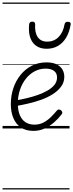

<svg xmlns="http://www.w3.org/2000/svg" viewBox="-20 -1009 576 1508"><path d="M243 19Q184 19 144.5 -7.5Q105 -34 85 -81.5Q65 -129 65 -191Q65 -258 85 -317Q105 -376 142 -421.5Q179 -467 230.5 -493Q282 -519 345 -519Q394 -519 425 -503.5Q456 -488 470.5 -462.5Q485 -437 485 -406Q485 -363 460.5 -329.5Q436 -296 395.5 -270Q355 -244 305 -226Q255 -208 203 -196Q151 -184 105 -176L106 -221Q145 -227 189 -237.5Q233 -248 275 -262.5Q317 -277 352 -297Q387 -317 407.5 -342.5Q428 -368 428 -401Q428 -435 404 -452.5Q380 -470 338 -470Q292 -470 252.5 -449Q213 -428 183.5 -391Q154 -354 137 -304Q120 -254 120 -197Q120 -141 136 -104Q152 -67 181 -48.5Q210 -30 250 -30Q292 -30 325 -48.5Q358 -67 383.5 -93Q409 -119 427 -141Q435 -150 443.5 -149Q452 -148 460 -142Q467 -135 469 -127.5Q471 -120 464 -111Q440 -79 406 -49Q372 -19 331 0Q290 19 243 19ZM347 -626Q274 -626 237 -676Q200 -726 209 -818Q210 -828 216 -833.5Q222 -839 234 -839Q246 -839 251 -833.5Q256 -828 256 -818Q252 -753 276.5 -717.5Q301 -682 350 -682Q404 -682 440 -718Q476 -754 487 -818Q489 -828 495 -833Q501 -838 513 -838Q525 -838 531 -832.5Q537 -827 535 -817Q525 -755 499 -712.5Q473 -670 434.5 -648Q396 -626 347 -626ZM0 469H526V479H0ZM0 -20H526V0H0ZM0 -505H526V-500H0ZM0 -989H526V-979H0Z"/></svg>

Font: Playwrite DE VA Guides
Style: Regular
Weight: 400
Designer: Veronika Burian, José Scaglione
Foundry: TypeTogether
Version: Version 1.003